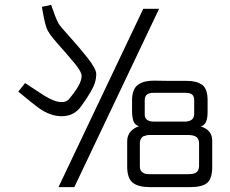

<svg xmlns="http://www.w3.org/2000/svg" viewBox="-20 -768 943 788"><path d="M742 -269Q776 -271 777 -299V-356Q777 -373 768.5 -380Q760 -387 742 -387H610Q601 -387 595 -385.5Q589 -384 584 -380.5Q579 -377 576.5 -371Q574 -365 574 -356V-298Q574 -283 584 -276Q594 -269 610 -269ZM748 -436Q787 -436 809.5 -420Q832 -404 832 -356V-313Q832 -302 831.5 -294.5Q831 -287 828.5 -276.5Q826 -266 820 -259Q814 -252 804 -249Q850 -235 851 -192V-86V-83Q851 -36 831 -18Q811 0 759 0H595Q548 0 525 -18Q502 -36 502 -85V-189Q502 -200 505.5 -210Q509 -220 515.5 -227.5Q522 -235 530.5 -240.5Q539 -246 550 -250Q532 -256 527 -272.5Q522 -289 522 -313V-357Q522 -381 529 -397.5Q536 -414 549 -422Q562 -430 577 -433.5Q592 -437 612 -437Q625 -437 644 -436.5Q663 -436 679.5 -436Q696 -436 715 -436Q734 -436 748 -436ZM554 -85Q554 -71 561.5 -63.5Q569 -56 578 -54.5Q587 -53 601 -53H750Q759 -53 766.5 -54Q774 -55 779 -57Q784 -59 787.5 -62Q791 -65 793 -69Q795 -73 796 -77Q797 -81 797 -86V-111V-179Q797 -197 786.5 -205.5Q776 -214 750 -214H601Q596 -214 591.5 -214Q587 -214 583 -213Q579 -212 576 -211Q573 -210 569.5 -209Q566 -208 564 -205.5Q562 -203 560 -200.5Q558 -198 556.5 -194.5Q555 -191 554.5 -187Q554 -183 554 -178ZM220 -672Q226 -661 266 -617Q306 -573 340.5 -529Q375 -485 375 -464Q375 -446 369.5 -428.5Q364 -411 351.5 -390Q339 -369 332.5 -359.5Q326 -350 311 -329Q282 -291 233 -291Q185 -291 136 -327Q123 -336 55 -392L83 -427Q108 -410 161 -376Q204 -349 233 -349Q252 -349 262 -360Q315 -422 315 -456Q315 -474 283.5 -511.5Q252 -549 215.5 -590Q179 -631 171 -653Q161 -683 152 -740L190 -748Q191 -745 194 -736.5Q197 -728 199.5 -721.5Q202 -715 205 -706Q208 -697 212 -688.5Q216 -680 220 -672ZM220 0 568 -732H633L285 0Z"/></svg>

Font: Mina
Style: Regular
Weight: 400
Version: Version 1.000